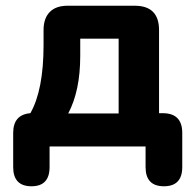

<svg xmlns="http://www.w3.org/2000/svg" viewBox="-20 -511 673 670"><path d="M90 139Q26 139 26 72V-47Q26 -111 86 -116Q132 -197 132 -354V-406Q132 -447 153.5 -469Q175 -491 216 -491H450Q535 -491 535 -406V-116H548Q616 -116 616 -47V72Q616 139 552 139Q488 139 488 72V0H153V72Q153 139 90 139ZM218 -115H394V-376H260V-316Q260 -194 218 -115Z"/></svg>

Font: Nunito ExtraBold
Style: Regular
Weight: 800
Designer: Vernon Adams
Foundry: Vernon Adams
Version: Version 3.602